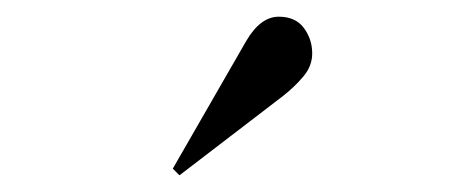

<svg xmlns="http://www.w3.org/2000/svg" viewBox="-20 -795 540 230"><path d="M195 -585 187 -593 275 -746Q292 -775 314 -775Q334 -775 344 -761.5Q354 -748 354 -731Q354 -716 343.5 -703.5Q333 -691 319 -680Z"/></svg>

Font: Literata 72pt
Style: Regular
Weight: 400
Designer: Latin by Veronika Burian and Jose Scaglione. Greek by Irene Vlachou. Cyrillic by Vera Evstafieva.
Foundry: TypeTogether
Version: Version 3.002